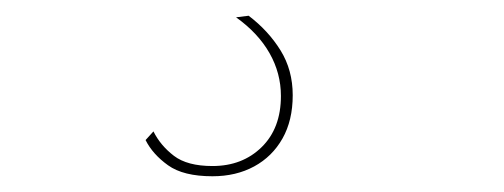

<svg xmlns="http://www.w3.org/2000/svg" viewBox="-20 -23 640 244"><path d="M280 -1 296 -3Q321 16 336.5 41Q352 66 352 98Q352 130 339 153Q326 176 303 188.5Q280 201 250 201Q213 201 193.5 187Q174 173 165 155L175 144Q184 162 201 175Q218 188 250 188Q288 188 312.5 164Q337 140 337 99Q337 70 322.5 44.5Q308 19 280 -1Z"/></svg>

Font: Kantumruy Pro Thin
Style: Italic
Weight: 250
Italic angle: -13°
Version: Version 1.002